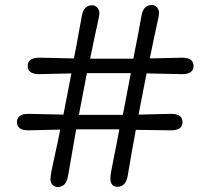

<svg xmlns="http://www.w3.org/2000/svg" viewBox="-20 -734 843 769"><path d="M296 -274H472L504 -441H328ZM665 -212 524 -214Q510 -140 491 -27Q483 14 450 14Q422 14 422 -21Q422 -35 435.5 -100.5Q449 -166 458 -216H285L252 -26Q244 15 211 15Q198 15 190 6Q182 -3 182 -15.5Q182 -28 187 -53L202 -123Q216 -185 221 -215L94 -212Q48 -212 48 -245Q48 -278 94 -278L234 -275L266 -440L137 -437Q91 -437 91 -470Q91 -503 137 -503L276 -500Q289 -564 296 -606L308 -672Q316 -713 349 -713Q361 -713 369.5 -703.5Q378 -694 378 -682.5Q378 -671 370 -636.5Q362 -602 341 -499H514L535 -606L547 -673Q555 -714 588 -714Q600 -714 608.5 -704.5Q617 -695 617 -683.5Q617 -672 609 -637.5Q601 -603 580 -500L709 -503Q755 -503 755 -470Q755 -437 709 -437L567 -440L535 -275L665 -278Q711 -278 711 -245Q711 -212 665 -212Z"/></svg>

Font: Delius Swash Caps
Style: Regular
Weight: 400
Designer: Natalia Raices
Foundry: Natalia Raices
Version: Version 1.002